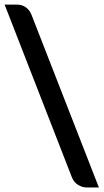

<svg xmlns="http://www.w3.org/2000/svg" viewBox="-34 -763 448 830"><path d="M-14 -743H39Q61 -743 77.2 -731.8Q93.5 -720.5 102 -699.5L393.5 47.5H341.5Q322 47.5 303.2 36Q284.5 24.5 276 1.5Z"/></svg>

Font: LatoHex
Style: Bold
Weight: 700
Designer: Lukasz Dziedzic
Foundry: tyPoland Lukasz Dziedzic
Version: Version 1.104; Western+Polish opensource